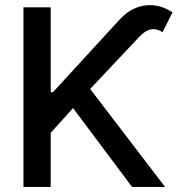

<svg xmlns="http://www.w3.org/2000/svg" viewBox="-20 -736 701 756"><path d="M72.3 -707H179.7V-373H188.5L452.1 -660.2Q478 -688 508.1 -701.9Q538.1 -715.8 570.3 -715.8Q615.7 -715.8 659.2 -687.5L620.1 -609.4Q601.1 -621.1 584 -621.1Q569.3 -621.1 554.9 -612.8Q540.5 -604.5 524.4 -586.9L335 -385.7L629.9 0H500L267.6 -310.5L179.7 -212.9V0H72.3Z"/></svg>

Font: Pretendard Medium
Style: Regular
Weight: 500
Designer: Base glyphs from Inter by Rasmus Andersson; Hangeul glyphs from Noto Sans CJK(Source Han Sans) by Jang Soo-young and Kan
Foundry: Kil Hyung-jin
Version: Version 1.309